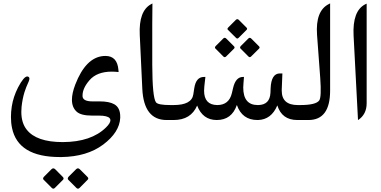

<svg xmlns="http://www.w3.org/2000/svg" viewBox="-20 -717 2279 1147"><path d="M347.7 221.2C449.2 219.7 532.2 194.8 596.7 146.5C661.6 97.7 695.3 44.4 698.2 -12.7V-21C698.2 -56.2 686.5 -80.6 662.6 -94.2C642.6 -105.5 613.8 -111.3 575.2 -111.3H532.2C494.1 -111.3 474.6 -121.6 473.1 -141.6V-146.5C473.1 -175.3 486.8 -205.6 514.2 -237.3C543.9 -272 588.9 -289.1 647.9 -289.1C660.6 -289.1 674.3 -288.1 688.5 -286.6L687.5 -298.8C683.1 -355 657.2 -382.8 609.9 -382.8C605.5 -382.8 601.6 -382.8 597.2 -382.3C526.9 -376 471.2 -319.3 429.7 -211.9C416.5 -177.2 409.7 -147 409.7 -121.1C409.7 -91.3 418.9 -67.4 437.5 -50.3C454.6 -34.2 485.8 -26.4 530.3 -26.4H570.3C605 -26.4 626.5 -21 635.3 -10.7C638.2 -7.3 639.6 -2.9 639.6 1.5C639.6 12.7 630.9 27.3 612.8 44.9C554.2 102.1 468.8 131.3 356 131.8H354C250 131.8 178.2 106.9 139.6 57.6C118.2 30.8 107.4 -4.9 107.4 -48.8C107.4 -58.6 107.9 -68.8 108.9 -79.1C112.3 -109.9 117.7 -138.7 126 -165.5C131.8 -184.6 140.6 -206.5 151.9 -231.4C154.3 -237.8 155.8 -242.7 155.8 -247.1C155.8 -253.9 152.3 -258.3 145.5 -259.8C144.5 -260.3 143.6 -260.3 143.1 -260.3C128.9 -260.3 110.8 -238.3 87.9 -194.8C68.8 -157.2 56.2 -119.1 50.3 -80.6C46.9 -59.1 45.4 -38.1 45.4 -18.1C45.4 4.9 47.4 26.4 51.8 47.4C75.7 163.1 170.9 221.2 337.9 221.2H347.7ZM310.1 294.4C306.2 290.5 302.2 288.6 298.3 288.6C294.9 288.6 291 290.5 287.6 293.9L242.7 338.9C239.3 342.3 237.3 346.2 237.3 349.6C237.3 352.1 238.8 355 241.2 357.4L289.1 405.3C292.5 408.7 295.4 410.2 298.3 410.2C301.8 410.2 304.7 408.7 308.1 405.3L356 357.4C358.4 355 359.9 352.1 359.9 349.1C359.9 346.2 358.4 343.3 355.5 340.3ZM457 294.4C453.1 290.5 449.2 288.6 445.3 288.6C441.9 288.6 438 290.5 434.6 293.9L390.1 338.4C386.7 342.3 384.8 346.2 384.8 349.6C384.8 352.5 386.2 355.5 388.7 357.9L436 405.3C439.5 408.7 442.4 410.2 445.8 410.2C449.2 410.2 452.1 408.7 455.6 405.3L502.9 357.4C505.9 355 507.3 352.1 507.3 349.1C507.3 346.2 505.9 343.3 502.9 340.3Z M1020 0V-89.4H997.6C948.2 -89.4 919.9 -94.7 911.6 -106C897.5 -126 890.1 -200.7 889.6 -330.1C889.2 -531.2 889.6 -653.3 890.6 -696.3L882.3 -691.9C833 -665 810.5 -604 814.9 -508.8L830.1 -187C835.9 -62.5 884.3 0 975.6 0Z M1522.9 -89.4H1520C1461.9 -89.4 1433.1 -124.5 1433.1 -194.3C1433.1 -202.6 1433.6 -211.4 1434.6 -220.7L1437.5 -257.3H1431.2C1402.3 -257.3 1382.8 -235.4 1372.6 -191.9L1365.2 -160.6C1354 -113.3 1324.7 -89.4 1277.8 -89.4H1276.9C1225.1 -90.3 1199.2 -119.1 1199.2 -175.3C1199.2 -183.6 1199.7 -191.9 1200.7 -201.2L1207 -257.3H1197.8C1166.5 -257.3 1147.5 -234.9 1140.6 -190.4L1134.8 -152.8C1128.4 -110.4 1088.9 -89.4 1017.1 -89.4H995.6V0H1017.6C1086.4 0 1132.8 -28.8 1157.7 -86.4C1179.7 -28.8 1218.8 0 1274.9 0C1334.5 0 1374.5 -29.8 1395 -89.8C1416 -29.8 1457 0 1518.1 0H1521C1574.2 -1.5 1612.8 -30.3 1636.7 -87.4C1654.8 -29.3 1694.3 0 1756.3 0H1776.4V-89.4H1758.8C1694.8 -89.4 1663.1 -118.2 1663.1 -175.3V-181.2L1667 -278.3H1651.9C1617.7 -278.3 1599.1 -248.5 1596.7 -189.5L1595.7 -163.1C1593.3 -114.7 1569.3 -90.3 1522.9 -89.4ZM1332.5 -485.8C1329.1 -489.3 1325.7 -491.2 1322.3 -491.2C1319.3 -491.2 1316.4 -489.7 1313.5 -486.8L1269 -442.4C1265.6 -439 1264.2 -436 1264.2 -433.1C1264.2 -430.7 1265.1 -428.7 1267.1 -426.8L1314.9 -378.9C1317.4 -376.5 1319.8 -375.5 1322.3 -375.5C1325.2 -375.5 1328.1 -377 1330.6 -379.4L1378.4 -426.8C1380.4 -429.2 1381.3 -431.2 1381.3 -433.1C1381.3 -435.5 1380.4 -438 1377.9 -440.4ZM1481.9 -485.8C1478.5 -489.3 1475.1 -491.2 1472.2 -491.2C1469.2 -491.2 1466.3 -489.7 1463.4 -486.8L1418.9 -442.4C1415.5 -439 1414.1 -436 1414.1 -433.1C1414.1 -430.7 1415 -428.7 1417 -426.8L1464.8 -378.9C1467.3 -376.5 1469.7 -375.5 1472.2 -375.5C1474.6 -375.5 1477.5 -377 1480 -379.4L1527.8 -426.8C1529.8 -429.2 1530.8 -431.2 1530.8 -433.1C1530.8 -435.5 1529.8 -438 1527.3 -440.4ZM1406.7 -598.1C1403.8 -601.1 1400.9 -602.5 1397.5 -602.5C1394.5 -602.5 1391.6 -601.1 1388.7 -598.1L1344.2 -553.7C1340.8 -550.3 1338.9 -547.4 1338.9 -544.4C1338.9 -542 1339.8 -540 1342.3 -538.1L1390.1 -490.7C1392.6 -488.3 1395 -486.8 1397.5 -486.8C1399.9 -486.8 1402.8 -488.3 1405.3 -490.7L1453.1 -538.6C1455.1 -540.5 1456.1 -542.5 1456.1 -544.9C1456.1 -547.4 1455.1 -549.8 1452.6 -552.2Z M1822.8 0C1909.2 0 1952.1 -58.6 1952.1 -175.8V-696.8L1943.8 -692.4C1890.6 -665.5 1867.2 -604.5 1874 -508.8L1893.1 -251C1898.4 -175.3 1896.5 -130.4 1887.2 -117.2C1874 -98.6 1835.9 -89.4 1773.4 -89.4H1752V0H1822.8Z M2161.1 -690.9C2110.4 -664.6 2087.4 -602.5 2092.3 -504.4L2118.7 0.5C2153.3 -22 2170.4 -55.7 2170.4 -100.6V-695.3Z"/></svg>

Font: Gandom
Style: Regular
Weight: 400
Foundry: DejaVu fonts team - Redesigned by Saber Rastikerdar - Based on Samim Font
Version: Version 0.8